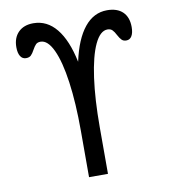

<svg xmlns="http://www.w3.org/2000/svg" viewBox="-82 -800 764 869"><g transform="rotate(-10 300.0 -365.0)"><path d="M147 -642Q133 -642 125.5 -634.5Q118 -627 109.5 -611.5Q101 -595.5 93 -587.8Q85 -580 70 -580Q53.5 -580 44.2 -594.8Q35 -609.5 35 -636Q35 -679.5 60.2 -704.8Q85.5 -730 129 -730Q192 -730 235 -677.2Q278 -624.5 299 -523Q321 -624.5 363.8 -677.2Q406.5 -730 468 -730Q514.5 -730 539.8 -705.5Q565 -681 565 -636Q565 -609.5 556.2 -594.8Q547.5 -580 531 -580Q517.5 -580 509.8 -587.8Q502 -595.5 493.5 -611.5Q485.5 -627.5 477.2 -635.8Q469 -644 455 -644Q421.5 -644 396.2 -590.5Q371 -537 357.5 -439.5Q344 -342 344 -214V0H257V-214Q257 -341 243.5 -438Q230 -535 205 -588.5Q180 -642 147 -642Z"/></g></svg>

Font: JuliaMono
Style: Regular
Weight: 400
Monospace: yes
Designer: cormullion
Foundry: corm
Version: Version 0.055; ttfautohint (v1.8.4)